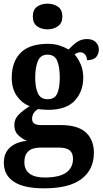

<svg xmlns="http://www.w3.org/2000/svg" viewBox="-20 -788 563 1047"><path d="M220 239Q110 239 55.5 203Q1 167 1 100Q1 46 34.5 16Q68 -14 127 -20Q102 -30 80 -50.5Q58 -71 58 -106Q58 -139 82 -163Q106 -187 142 -209Q100 -225 72 -264.5Q44 -304 44 -364Q44 -451 92.5 -500Q141 -549 242 -549Q276 -549 304 -540Q332 -531 354 -518Q377 -543 400 -559Q423 -575 454 -575Q486 -575 502.5 -558Q519 -541 519 -518Q519 -495 505 -477.5Q491 -460 454 -460Q454 -481 442.5 -492Q431 -503 419 -503Q410 -503 401 -499.5Q392 -496 387 -491Q406 -470 420 -437.5Q434 -405 434 -365Q434 -289 387.5 -239Q341 -189 242 -189Q232 -189 214.5 -190.5Q197 -192 188 -193Q175 -187 165 -173Q155 -159 155 -140Q155 -122 167.5 -114Q180 -106 201 -106H311Q405 -106 448.5 -65.5Q492 -25 492 45Q492 136 425 187.5Q358 239 220 239ZM239 -247Q279 -247 292.5 -278.5Q306 -310 306 -365Q306 -422 292 -456Q278 -490 239 -490Q201 -490 186.5 -455Q172 -420 172 -364Q172 -310 187 -278.5Q202 -247 239 -247ZM222 180Q303 180 340.5 153.5Q378 127 378 78Q378 46 359.5 31.5Q341 17 303 17H195Q176 17 157 23.5Q138 30 125.5 47Q113 64 113 97Q113 138 141.5 159Q170 180 222 180ZM239 -628Q205 -628 182 -645Q159 -662 159 -698Q159 -735 182 -751.5Q205 -768 239 -768Q272 -768 296 -751.5Q320 -735 320 -698Q320 -662 296 -645Q272 -628 239 -628Z"/></svg>

Font: Noto Serif Thai SemiCondensed
Style: Bold
Weight: 700
Width: 4
Designer: Monotype Design Team
Foundry: Monotype Imaging Inc.
Version: Version 2.002; ttfautohint (v1.8.4.7-5d5b)